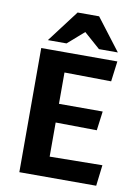

<svg xmlns="http://www.w3.org/2000/svg" viewBox="-90 -873 675 932"><g transform="rotate(10 247.5 -407.0)"><path d="M71.8 -0.5V-612.5H447L434.1 -512.2L203.6 -515.1V-360.7H419.1L406.7 -266.2L203.6 -268.6V-100.4L463 -103.7L450.6 -0.5ZM348.7 -655.9 269 -726.1 188.9 -655.9H96.8L215.8 -812.9H321.8L441.8 -655.9Z"/></g></svg>

Font: Ancizar Sans Thin
Style: Regular
Weight: 100
Designer: Cesar Puertas, Viviana Monsalve, Julian Moncada, Julian Prieto, Jose Castro, Mariel Hernandez, Felipe Aragon, Sara Alarc
Version: Version 8.100